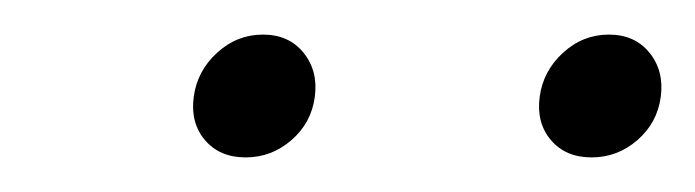

<svg xmlns="http://www.w3.org/2000/svg" viewBox="-20 -691 402 111"><path d="M122 -600Q107 -600 98.5 -610Q90 -620 92 -635Q94 -650 105.5 -660.5Q117 -671 132 -671Q147 -671 155.5 -660.5Q164 -650 162 -635Q160 -620 148.5 -610Q137 -600 122 -600ZM322 -600Q307 -600 298.5 -610Q290 -620 292 -635Q294 -650 305.5 -660.5Q317 -671 332 -671Q347 -671 355.5 -660.5Q364 -650 362 -635Q360 -620 348.5 -610Q337 -600 322 -600Z"/></svg>

Font: Retni Sans Light
Style: Italic
Weight: 300
Italic angle: -8°
Designer: Vitaly Kuzmin
Foundry: ParaType Ltd.
Version: Version 1.00;June 10, 2019;FontCreator 11.5.0.2425 64-bit; t